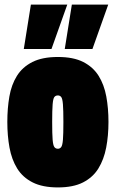

<svg xmlns="http://www.w3.org/2000/svg" viewBox="-20 -809 505 839"><path d="M12 -276Q12 -336 21 -387.5Q30 -439 54 -477.5Q78 -516 121.5 -538Q165 -560 233 -560Q301 -560 344 -538Q387 -516 411 -477.5Q435 -439 444.5 -387.5Q454 -336 454 -276Q454 -216 444 -164Q434 -112 410 -73Q386 -34 343 -12Q300 10 233 10Q166 10 122.5 -12Q79 -34 55 -73Q31 -112 21.5 -164Q12 -216 12 -276ZM208 -276Q208 -223 210 -198.5Q212 -174 217.5 -166.5Q223 -159 233 -159Q242 -159 247.5 -166.5Q253 -174 255 -198.5Q257 -223 257 -276Q257 -328 255 -353Q253 -378 247.5 -385Q242 -392 233 -392Q223 -392 217.5 -385Q212 -378 210 -353Q208 -328 208 -276ZM263 -595 294 -789H453L384 -595ZM84 -595 115 -789H274L205 -595Z"/></svg>

Font: Georama Condensed Black
Style: Regular
Weight: 900
Width: 3
Designer: Jean-Baptiste Levee
Foundry: Production Type
Version: Version 1.000